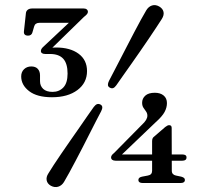

<svg xmlns="http://www.w3.org/2000/svg" viewBox="-20 -734 830 770"><path d="M590 -167.5Q590 -174.5 592 -179Q594 -183.5 598.5 -186.5L642.5 -224.5Q647.5 -228.5 651.2 -230.2Q655 -232 658.5 -232Q668.5 -232 668.5 -221L669 -49Q669 -41 673.5 -36.2Q678 -31.5 685.5 -30L707 -25.5Q714 -23.5 717.8 -20.5Q721.5 -17.5 721.5 -12.5Q721.5 0 704 0H552.5Q535 0 535 -12.5Q535 -22.5 549.5 -25.5L573 -30Q581.5 -31.5 585.8 -36.2Q590 -41 590 -49ZM548 -232.5Q560.5 -244 565.8 -253Q571 -262 571 -270Q571 -279.5 565.8 -286.8Q560.5 -294 555.2 -302Q550 -310 550 -322Q550 -339 562.8 -350.5Q575.5 -362 601 -362Q623 -362 636.2 -351Q649.5 -340 649.5 -320.5Q649.5 -302.5 640 -284.8Q630.5 -267 603 -242.5L456 -102L450 -114.5H711.5Q719 -114.5 723.5 -111.8Q728 -109 728 -102.5Q728 -89.5 711 -89.5H443.5Q435 -89.5 430.2 -93Q425.5 -96.5 425.5 -103Q425.5 -106.5 428 -110.8Q430.5 -115 437.5 -120.5ZM446.5 -392Q440 -383 434 -380.8Q428 -378.5 420.5 -382.5Q413 -386.5 412.8 -393.5Q412.5 -400.5 417 -409.5Q425 -425 436.8 -447.5Q448.5 -470 462.2 -496.5Q476 -523 490.5 -551.2Q505 -579.5 519 -606Q533 -632.5 545.2 -655Q557.5 -677.5 566.5 -692.5Q575.5 -707.5 589.5 -712Q603.5 -716.5 618.5 -708Q633 -699.5 635.8 -686.2Q638.5 -673 629 -658Q621 -645 607.2 -624.5Q593.5 -604 576.8 -579Q560 -554 541.5 -527.5Q523 -501 505.2 -475.5Q487.5 -450 472.2 -428.8Q457 -407.5 446.5 -392ZM356 -305Q363 -314 369 -316.2Q375 -318.5 382.5 -315Q390 -311 390.2 -304Q390.5 -297 385.5 -287.5Q377.5 -272.5 365.8 -249.8Q354 -227 340.5 -200.2Q327 -173.5 312.5 -145.2Q298 -117 284 -90.5Q270 -64 257.8 -41.5Q245.5 -19 236.5 -4Q227.5 10.5 213.2 14.8Q199 19 184 11Q170 3 167.2 -10.5Q164.5 -24 174 -38.5Q182 -52 195.5 -72.5Q209 -93 226 -118Q243 -143 261.5 -169.5Q280 -196 297.8 -221.5Q315.5 -247 330.5 -268.8Q345.5 -290.5 356 -305ZM179.5 -532.5 174.5 -541Q181.5 -542 189 -542.8Q196.5 -543.5 204.5 -543.5Q261.5 -543.5 295.2 -518.5Q329 -493.5 329 -449Q329 -401.5 290.5 -372.8Q252 -344 188.5 -344Q128.5 -344 96.8 -368.5Q65 -393 65 -427.5Q65 -445.5 76.5 -456.5Q88 -467.5 105.5 -467.5Q122.5 -467.5 131.5 -457.8Q140.5 -448 140.5 -431.5V-408.5Q140.5 -389.5 153.2 -377.5Q166 -365.5 191 -365.5Q217 -365.5 234 -383.2Q251 -401 251 -439Q251 -479 233.8 -498.2Q216.5 -517.5 180.5 -517.5H161.5Q153.5 -517.5 148.8 -520.5Q144 -523.5 144 -529.5Q144 -534 146.8 -538.5Q149.5 -543 156.5 -549L278.5 -663.5L281 -642.5H138.5Q121 -642.5 117 -628L110 -604Q108.5 -598 104 -594.5Q99.5 -591 92 -591Q84 -591 79.5 -595.2Q75 -599.5 76 -608.5L84 -682Q85 -690 91.5 -695Q98 -700 109.5 -700H315.5Q323.5 -700 328 -696.2Q332.5 -692.5 332.5 -686.5Q332.5 -682 329 -677.5Q325.5 -673 316.5 -666Z"/></svg>

Font: Fraunces
Style: Regular
Weight: 400
Version: Version 1.000;[b76b70a41]